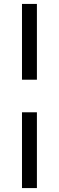

<svg xmlns="http://www.w3.org/2000/svg" viewBox="-20 -748 300 978"><path d="M168 -728V-342H92V-728ZM168 -176V210H92V-176Z"/></svg>

Font: Reclame
Style: Regular
Weight: 400
Designer: Peter Wiegel
Foundry: Peter Wiegel
Version: Version 1.000